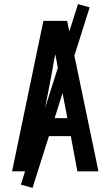

<svg xmlns="http://www.w3.org/2000/svg" viewBox="-20 -837 540 938"><path d="M39 0 192 -735H308L461 0H358L326 -172H174L142 0ZM309 -260 265 -490Q262 -511 258 -531.5Q254 -552 250 -572Q246 -552 242 -531.5Q238 -511 235 -490L191 -260ZM139 81 82 65 361 -817 418 -801Z"/></svg>

Font: Iosevka SS18 Semibold
Style: Regular
Weight: 600
Monospace: yes
Designer: Belleve Invis
Foundry: Belleve Invis
Version: Version 25.1.1; ttfautohint (v1.8.4)